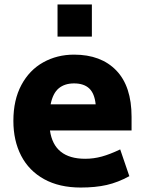

<svg xmlns="http://www.w3.org/2000/svg" viewBox="-20 -824 644 861"><path d="M40 0ZM362 -112Q400 -112 436.5 -122Q473 -132 519 -154L560 -34Q509 -6 458.5 5.5Q408 17 342 17Q246 17 178 -20.5Q110 -58 75 -125.5Q40 -193 40 -282Q40 -376 76 -443Q112 -510 174 -544.5Q236 -579 312 -579Q433 -579 501.5 -508Q570 -437 570 -300V-239H204Q222 -112 362 -112ZM207 -356H409Q404 -405 380 -427.5Q356 -450 312 -450Q270 -450 243.5 -428Q217 -406 207 -356ZM238 -804H392V-660H238Z"/></svg>

Font: Biryani ExtraBold
Style: Regular
Weight: 800
Designer: Dan Reynolds and Mathieu Reguer
Foundry: Dan Reynolds and Mathieu Reguer
Version: Version 1.004; ttfautohint (v1.1) -l 5 -r 5 -G 72 -x 0 -D la